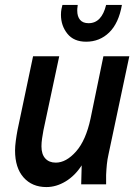

<svg xmlns="http://www.w3.org/2000/svg" viewBox="-20 -747 565 778"><path d="M41 -137Q41 -154 44 -176.5Q47 -199 51 -220L114 -519H220L156 -219Q153 -203 150.5 -186Q148 -169 148 -154Q148 -122 163.5 -105Q179 -88 206 -88Q248 -88 288 -133Q328 -178 347 -267L399 -519H504L420 -123Q415 -101 413 -81Q411 -61 410 -38V0H309L311 -77Q284 -35 246 -12Q208 11 168 11Q110 11 75.5 -28Q41 -67 41 -137ZM227 -687Q227 -700 229 -710Q231 -720 233 -727H295Q295 -723 294 -718Q293 -713 293 -704Q293 -680 304.5 -666.5Q316 -653 339 -653Q392 -653 410 -727H474Q461 -653 422.5 -615.5Q384 -578 329 -578Q279 -578 253 -610.5Q227 -643 227 -687Z"/></svg>

Font: Radio Canada Condensed Medium
Style: Italic
Weight: 500
Width: 3
Italic angle: -12°
Designer: Charles Daoud, Etienne Aubert Bonn, Alexandre Saumier Demers, Jacques Le Bailly
Foundry: Radio-Canada
Version: Version 2.104; ttfautohint (v1.8.4.7-5d5b);gftools[0.9.28.de